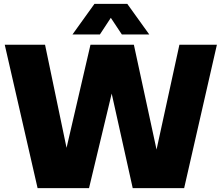

<svg xmlns="http://www.w3.org/2000/svg" viewBox="-20 -971 1144 991"><path d="M174 0 4.5 -740H212.5L323.5 -208L447 -740H671L788 -199L906 -740H1099.5L930.5 0H665L556.5 -488L439.5 0ZM354 -793 467.5 -951H637L750.5 -793H609L552 -879L495.5 -793Z"/></svg>

Font: Encode Sans SemiCondensed SemiCondensed Black
Style: Regular
Weight: 900
Width: 4
Designer: Multiple Designers
Foundry: Impallari Type
Version: Version 3.000; ttfautohint (v1.8.3) -l 8 -r 50 -G 200 -x 14 